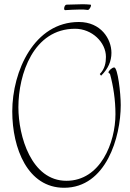

<svg xmlns="http://www.w3.org/2000/svg" viewBox="-20 -853 613 908"><path d="M294 2C128 2 67 -209 67 -346C67 -502 138 -717 335 -717C415 -717 481 -653 481 -584C481 -557 476 -527 452 -503L458 -495C492 -528 507 -564 507 -603C507 -669 457 -749 353 -749C142 -749 38 -517 38 -326C38 -151 111 35 283 35C482 35 551 -205 551 -356C551 -412 537 -534 520 -534C510 -534 493 -518 493 -511C493 -506 500 -505 500 -504C516 -446 526 -380 526 -313C526 -180 456 2 294 2ZM288 -805C307 -806 334 -808 358 -808C370 -808 383 -808 395 -806C402 -804 416 -830 408 -831C396 -832 384 -833 372 -833C347 -833 320 -831 295 -831C284 -831 279 -805 288 -805Z"/></svg>

Font: Stalemate
Style: Regular
Weight: 400
Designer: Astigmatic (AOETI)
Foundry: Astigmatic (AOETI)
Version: Version 001.000